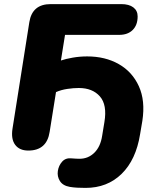

<svg xmlns="http://www.w3.org/2000/svg" viewBox="-20 -725 778 936"><path d="M397 191Q377 191 357 190Q337 189 320 186Q286 180 272 157.5Q258 135 262 108.5Q266 82 283 63Q300 44 328 47Q353 49 368 49Q410 49 440 19.5Q470 -10 478 -63L489 -130Q503 -214 467 -255Q431 -296 364 -296Q338 -296 308 -291.5Q278 -287 253 -276L222 -82Q208 9 118 9Q75 9 54 -19Q33 -47 41 -98L123 -617Q137 -705 227 -705H571Q609 -705 630 -689Q651 -673 651 -645Q651 -603 627 -579Q603 -555 561 -555H297L277 -430Q300 -438 334.5 -444Q369 -450 405 -450Q493 -450 559 -412.5Q625 -375 657 -304.5Q689 -234 674 -136L663 -71Q643 54 573 122.5Q503 191 397 191Z"/></svg>

Font: Nunito Black
Style: Italic
Weight: 900
Italic angle: -9°
Designer: Vernon Adams
Foundry: Vernon Adams
Version: Version 3.601; ttfautohint (v1.8.2.53-6de2)